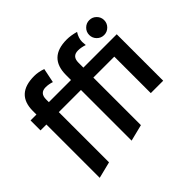

<svg xmlns="http://www.w3.org/2000/svg" viewBox="-202 -1035 1497 1497"><g transform="rotate(-45 546.0 -286.5)"><path d="M115.7 185.5V-402.3H50.8V-512.2H115.7V-552.2Q115.7 -737.3 315.4 -737.3Q359.9 -737.3 409.7 -720.2L385.3 -600.6Q350.1 -612.3 317.4 -612.3Q252.4 -612.3 252.4 -542.5V-512.2H496.6V-566.9Q496.6 -759.3 696.3 -759.3Q740.7 -759.3 795.4 -744.1Q768.1 -702.1 768.1 -659.7Q768.1 -648.9 771 -623.5Q731 -636.7 698.2 -636.7Q633.3 -636.7 633.3 -566.9V-512.2H1001V0H864.3V-402.3H633.3V122.1L496.6 156.2V-402.3H252.4V151.4ZM927.7 -577.1Q893.6 -577.1 869.4 -601.3Q845.2 -625.5 845.2 -659.7Q845.2 -693.4 869.4 -717.5Q893.6 -741.7 927.7 -741.7Q961.4 -741.7 985.6 -717.5Q1009.8 -693.4 1009.8 -659.7Q1009.8 -625.5 985.6 -601.3Q961.4 -577.1 927.7 -577.1Z"/></g></svg>

Font: Cadman
Style: Bold
Weight: 700
Designer: Paul James MIller
Foundry: High-Logic / Made with FontCreator
Version: Version 2.114;March 28, 2021;FontCreator 13.0.0.2683 64-bit